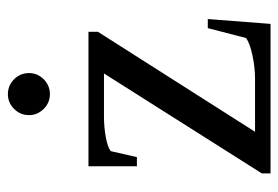

<svg xmlns="http://www.w3.org/2000/svg" viewBox="-129 -573 702 484"><g transform="rotate(-90 222.0 -331.0)"><path d="M26.9 0V-22L278.8 -419.9H170.9Q143.6 -419.9 118.2 -415.3Q92.8 -410.6 83 -402.8L67.9 -336.9H44.9V-459H383.8V-435.1L131.8 -39.1H266.1Q293.9 -39.1 324.7 -45.7Q355.5 -52.2 368.2 -62L393.1 -158.2H416L403.8 0ZM279.8 -608.9Q279.8 -587.4 264.2 -571.8Q248.5 -556.2 226.6 -556.2Q205.1 -556.2 189.5 -571.8Q173.8 -587.4 173.8 -608.9Q173.8 -630.9 189.5 -646.5Q205.1 -662.1 226.6 -662.1Q248.5 -662.1 264.2 -646.5Q279.8 -630.9 279.8 -608.9Z"/></g></svg>

Font: Tinos
Style: Regular
Weight: 400
Designer: Steve Matteson
Foundry: Monotype Imaging Inc.
Version: Version 1.23